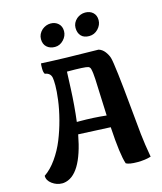

<svg xmlns="http://www.w3.org/2000/svg" viewBox="-136 -1034 969 1149"><g transform="rotate(-15 348.5 -460.0)"><path d="M522 -700.2Q304.2 -702.6 168 -710Q166 -703.6 166 -678.7Q166 -653.8 173.8 -644Q208 -639.2 213.9 -608.4Q216.8 -594.2 216.8 -560.1Q216.8 -525.9 209.7 -470.7Q202.6 -415.5 186.3 -353.3Q169.9 -291 147.2 -235.1Q124.5 -179.2 90.1 -130.4Q55.7 -81.5 15.1 -54.2Q15.1 -24.9 43.5 -4.2Q71.8 16.6 106 16.6Q110.4 16.6 115.2 16.1Q227.5 2 272.9 -242.2L472.2 -232.9Q482.4 -59.6 502.9 -1Q522.9 10.3 572.5 10.3Q622.1 10.3 657.2 -1Q642.6 -83 635.7 -147Q628.9 -210.9 618.2 -327.6Q607.4 -444.3 597.4 -528.1Q587.4 -611.8 581.3 -632.3Q575.2 -652.8 559.8 -673.1Q544.4 -693.4 522 -700.2ZM466.8 -307.1Q386.7 -315.9 302.7 -315.9H284.2Q296.4 -413.1 300.8 -517.3Q305.2 -621.6 305.2 -622.1Q418.9 -622.1 436 -615.2Q446.3 -611.3 449.5 -599.4Q452.6 -587.4 454.6 -570.6Q456.5 -553.7 457.5 -534.9Q458.5 -516.1 461.4 -437.5Q464.4 -358.9 466.8 -307.1ZM231.4 -905.8Q255.9 -925.8 284.4 -925.8Q313 -925.8 332 -908.4Q351.1 -891.1 351.1 -861.3Q351.1 -831.5 328.4 -807.4Q305.7 -783.2 274.9 -783.2Q244.1 -783.2 224.6 -800.8Q205.1 -818.4 205.1 -850.1Q205.1 -881.8 231.4 -905.8ZM448.2 -916Q472.2 -935.5 501.2 -935.5Q530.3 -935.5 549.1 -918.5Q567.9 -901.4 567.9 -871.3Q567.9 -841.3 544.9 -817.1Q522 -793 489.3 -793Q456.5 -793 439.5 -811.8Q422.4 -830.6 422.4 -861.6Q422.4 -892.6 448.2 -916Z"/></g></svg>

Font: Marko One
Style: Regular
Weight: 400
Designer: Zhenya Spizhovyi
Foundry: Cyreal
Version: Version 1.003